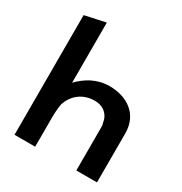

<svg xmlns="http://www.w3.org/2000/svg" viewBox="-175 -879 951 1006"><g transform="rotate(30 301.0 -375.5)"><path d="M555 0V-296C555 -415 464 -470 361 -470C284 -470 225 -433 181 -387V-751L56 -724V0H181V-175C181 -205 183 -234 188 -261C206 -317 255 -365 332 -365C388 -365 421 -329 426 -287C428 -281 430 -274 430 -268V0Z"/></g></svg>

Font: Bluebird
Style: Ext
Weight: 400
Designer: Jasper
Foundry: Cannot Into Space Fonts
Version: Version 0.98